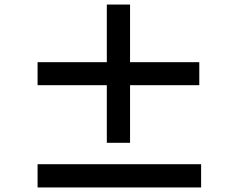

<svg xmlns="http://www.w3.org/2000/svg" viewBox="-20 -832 1040 843"><path d="M855 -458H551V-205H449V-458H145V-559H449V-812H551V-559H855ZM863 -111V-9H145V-111Z"/></svg>

Font: Noto Sans KR Thin
Style: Bold
Weight: 700
Version: Version 2.004-H2;hotconv 1.0.118;makeotfexe 2.5.65603